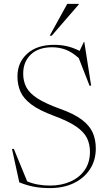

<svg xmlns="http://www.w3.org/2000/svg" viewBox="-20 -955 559 985"><path d="M471.5 -194Q471.5 -132.5 441.2 -86.5Q411 -40.5 358 -15.2Q305 10 236.5 10Q190.5 10 153.2 2.8Q116 -4.5 79 -19.5L41.5 -191H51L119.5 -24.5Q170.5 -3 237 -3Q294 -3 340.5 -23.2Q387 -43.5 414.2 -82.2Q441.5 -121 441.5 -176.5Q441.5 -216 425.8 -247.5Q410 -279 369.8 -306.5Q329.5 -334 255 -361.5Q181 -389 140.8 -419.2Q100.5 -449.5 85 -484.8Q69.5 -520 69.5 -563Q69.5 -634.5 119.8 -679.8Q170 -725 257.5 -725Q292.5 -725 323.2 -718Q354 -711 388.5 -694L410 -739.5H412.5L447.5 -516L439.5 -515L384 -657Q349 -688.5 316.2 -700.5Q283.5 -712.5 247.5 -712.5Q177 -712.5 138 -675.2Q99 -638 99 -577Q99 -538 115.2 -507.2Q131.5 -476.5 172.2 -450.2Q213 -424 286 -397.5Q359.5 -371.5 399.8 -341Q440 -310.5 455.8 -274.2Q471.5 -238 471.5 -194ZM235 -772 325 -935H384V-932L245.5 -772Z"/></svg>

Font: Newsreader Display ExtraLight
Style: Regular
Weight: 275
Designer: Hugues Gentile
Foundry: Production Type
Version: Version 1.001